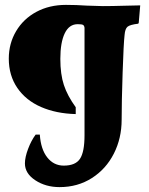

<svg xmlns="http://www.w3.org/2000/svg" viewBox="-20 -669 610 786"><path d="M82 0Q82 -25 95 -59.5Q108 -94 126 -118H143Q147 -58 173.5 -24.5Q200 9 241 9Q289 9 307.5 -19Q326 -47 326 -115V-555Q325 -564 320 -567Q315 -570 298 -570Q263 -570 245 -532.5Q227 -495 227 -428Q227 -365 241.5 -321Q256 -277 290 -230V-202Q210 -204 148 -231Q86 -258 51 -309Q16 -360 16 -429Q16 -491 46 -541.5Q76 -592 129 -620.5Q182 -649 250 -649Q293 -649 335 -646Q385 -644 401 -644Q439 -644 487 -645.5Q535 -647 554 -647L548 -576L546 -572Q512 -568 502 -559.5Q492 -551 490 -526Q486 -492 482 -371.5Q478 -251 478 -179Q478 -103 446 -40Q414 23 356 60Q298 97 224 97Q167 97 124.5 69Q82 41 82 0Z"/></svg>

Font: Alegreya SC ExtraBold
Style: Regular
Weight: 800
Designer: Juan Pablo del Peral
Foundry: Huerta Tipografica
Version: Version 2.007; ttfautohint (v1.6)